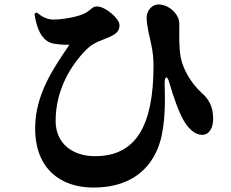

<svg xmlns="http://www.w3.org/2000/svg" viewBox="-20 -781 1040 863"><path d="M135 -719C145 -651 166 -607 204 -590C224 -581 271 -579 292 -580C221 -475 138 -357 138 -204C138 -20 255 62 399 62C614 62 686 -73 707 -173C727 -270 720 -368 720 -406C720 -440 732 -442 741 -410C758 -349 785 -273 807 -237C827 -204 855 -175 888 -175C921 -175 938 -206 938 -247C938 -307 915 -338 886 -364C840 -406 802 -469 792 -525C784 -572 786 -615 786 -674C786 -717 741 -759 695 -761C665 -762 639 -736 639 -700C639 -668 653 -613 659 -585C668 -545 670 -511 670 -486C670 -214 590 -79 407 -79C304 -79 230 -138 230 -237C230 -379 300 -490 370 -560C403 -593 446 -602 477 -617C510 -633 517 -647 517 -669C517 -697 454 -752 416 -752C397 -752 392 -741 373 -728C337 -703 252 -693 220 -693C192 -693 168 -706 145 -725Z"/></svg>

Font: Noto Serif SC Black
Style: Regular
Weight: 900
Designer: Ryoko NISHIZUKA 西塚涼子 (kana & ideographs); Frank Grießhammer (Latin, Greek & Cyrillic); Wenlong ZHANG 张文龙 (bopomofo); San
Foundry: Adobe
Version: Version 2.001;hotconv 1.1.0;makeotfexe 2.6.0